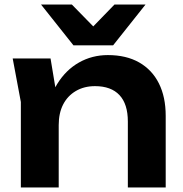

<svg xmlns="http://www.w3.org/2000/svg" viewBox="-20 -827 806 847"><path d="M36 -569H203L239 -352V0H72V-377ZM456 -584Q537 -584 594 -551.5Q651 -519 681 -459Q711 -399 711 -316V0H544V-291Q544 -368 507 -407.5Q470 -447 399 -447Q351 -447 314.5 -425.5Q278 -404 258.5 -366Q239 -328 239 -275L184 -304Q194 -394 232 -456Q270 -518 328 -551Q386 -584 456 -584ZM479 -627H304L161 -807H297L429 -672H354L485 -807H622Z"/></svg>

Font: Unbounded Medium
Style: Regular
Weight: 500
Designer: Luke Prowse, Jean-Baptiste Morizot, Fátima Lázaro, Florian Runge
Foundry: NaN
Version: Version 1.700